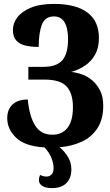

<svg xmlns="http://www.w3.org/2000/svg" viewBox="-20 -744 563 982"><path d="M245 218Q214 218 196.5 207Q179 196 179 177Q179 164 185 151Q192 154 199.5 156.5Q207 159 219 159Q233 159 243.5 148.5Q254 138 254 116Q254 92 243.5 65Q233 38 208 10Q108 4 62.5 -39.5Q17 -83 17 -140Q17 -184 44 -209.5Q71 -235 122 -235Q130 -150 159.5 -102.5Q189 -55 247 -55Q298 -55 325.5 -90.5Q353 -126 353 -196Q353 -266 321 -301.5Q289 -337 206 -337H125V-402H201Q269 -402 298.5 -435.5Q328 -469 328 -544Q328 -600 310 -630Q292 -660 256 -660Q210 -660 194 -617.5Q178 -575 178 -504Q142 -504 112 -510.5Q82 -517 64 -536Q46 -555 46 -591Q46 -625 68.5 -655Q91 -685 137.5 -704.5Q184 -724 257 -724Q368 -724 427 -680Q486 -636 486 -549Q486 -500 466.5 -465Q447 -430 415 -408.5Q383 -387 344 -376Q368 -374 396.5 -364.5Q425 -355 450 -334.5Q475 -314 491.5 -282Q508 -250 508 -203Q508 -134 478.5 -88.5Q449 -43 398.5 -19.5Q348 4 285 9Q311 31 328 59Q345 87 345 123Q345 166 320 192Q295 218 245 218Z"/></svg>

Font: Noto Serif ExtraCondensed Black
Style: Regular
Weight: 900
Width: 2
Designer: Monotype Design Team
Foundry: Monotype Imaging Inc.
Version: Version 2.015; ttfautohint (v1.8.4.7-5d5b)